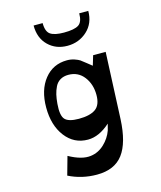

<svg xmlns="http://www.w3.org/2000/svg" viewBox="-155 -963 1115 1333"><g transform="rotate(-15 402.5 -296.0)"><path d="M216 -853H281Q281 -791 311.5 -771Q342 -751 408 -751Q483 -751 513.5 -771Q544 -791 544 -853H609Q609 -764 550 -710Q491 -656 408 -656Q325 -656 270.5 -709.5Q216 -763 216 -853ZM562 -547H652L631 -69Q623 99 562 180Q501 261 374 261Q266 261 172 214L209 82Q301 133 366 124Q421 117 463.5 77Q506 37 525 -16L537 -62Q457 10 377 10Q277 10 215 -71Q153 -152 153 -280Q153 -406 214.5 -483Q276 -560 377 -560Q405 -560 430 -551.5Q455 -543 467 -535Q479 -527 504.5 -506Q530 -485 541 -477ZM353 -146Q432 -146 472.5 -174Q513 -202 513 -275Q513 -352 471.5 -406Q430 -460 360 -460Q326 -460 301.5 -445.5Q277 -431 264 -404.5Q251 -378 244.5 -350Q238 -322 235 -285Q228 -202 253.5 -174Q279 -146 353 -146Z"/></g></svg>

Font: OpenDyslexic
Style: Regular
Weight: 400
Designer: Abbie Gonzalez
Version: Version 0.920;hotconv 1.0.109;makeotfexe 2.5.65596